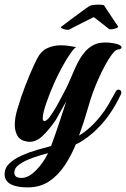

<svg xmlns="http://www.w3.org/2000/svg" viewBox="-39 -612 546 831"><path d="M85 199Q37 200 9 186Q-19 172 -19 142Q-19 115 1.5 95.5Q22 76 54 61.5Q86 47 120.5 37Q155 27 182 20Q201 -31 216.5 -78Q232 -125 248 -174L202 -92Q175 -52 144.5 -23Q114 6 79 1Q48 -4 36.5 -24.5Q25 -45 25 -71Q25 -102 35 -135.5Q45 -169 53 -193Q70 -242 89.5 -288Q109 -334 121 -357Q139 -392 166.5 -404Q194 -416 224 -416Q241 -416 258 -413.5Q275 -411 291 -408Q284 -406 267.5 -383Q251 -360 232.5 -326.5Q214 -293 198 -258Q176 -209 161 -165Q146 -121 146 -101Q146 -88 153 -88Q161 -88 173 -102Q193 -128 213 -165Q233 -202 248 -231Q259 -254 271 -282.5Q283 -311 296 -338Q319 -382 343 -402Q367 -422 392 -426Q398 -427 404.5 -427.5Q411 -428 417 -428Q434 -428 448.5 -425.5Q463 -423 469 -421Q487 -415 487 -407Q487 -403 482.5 -400.5Q478 -398 473 -398Q462 -398 447 -378.5Q432 -359 416 -329.5Q400 -300 386 -268Q360 -210 343 -149Q326 -88 303 -25Q355 -57 397 -111Q415 -133 431 -160.5Q447 -188 462 -216Q466 -224 474 -224Q486 -224 486 -211Q486 -209 485.5 -207Q485 -205 484 -203Q465 -163 443 -129.5Q421 -96 397 -70Q360 -30 321 -5Q307 5 289 13Q269 62 241 104Q213 146 175 172Q137 198 85 199ZM55 158Q84 158 116 126Q148 94 169 51Q140 58 105.5 70Q71 82 47 98Q23 114 23 135Q23 145 29.5 151.5Q36 158 55 158ZM261 -484Q258 -482 247.5 -483.5Q237 -485 229.5 -489Q222 -493 226 -496Q244 -510 267.5 -527.5Q291 -545 313.5 -561.5Q336 -578 350 -587Q353 -589 365 -590.5Q377 -592 389 -592Q397 -592 404 -591Q411 -590 412 -588Q415 -583 423.5 -570Q432 -557 442.5 -541.5Q453 -526 461 -514Q469 -502 471 -499Q475 -494 463.5 -489.5Q452 -485 440 -485Q434 -485 432 -487Q428 -491 414 -501.5Q400 -512 386.5 -523Q373 -534 367 -538Q361 -535 346 -527.5Q331 -520 313 -511Q295 -502 280.5 -494.5Q266 -487 261 -484Z"/></svg>

Font: Praise
Style: Regular
Weight: 400
Designer: Robert E. Leuschke
Foundry: Robert E. Leuschke
Version: Version 1.100; ttfautohint (v1.8.3)